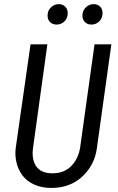

<svg xmlns="http://www.w3.org/2000/svg" viewBox="-20 -904 573 936"><path d="M255.9 -784.2Q236.3 -784.2 224.1 -796.4Q211.9 -808.6 211.9 -828.1Q211.9 -852.1 228.3 -867.9Q244.6 -883.8 266.1 -883.8Q285.6 -883.8 297.9 -871.6Q310.1 -859.4 310.1 -840.8Q310.1 -815.4 294.2 -799.8Q278.3 -784.2 255.9 -784.2ZM425.8 -784.2Q406.2 -784.2 394 -796.4Q381.8 -808.6 381.8 -828.1Q381.8 -852.1 398.2 -867.9Q414.6 -883.8 436 -883.8Q456.1 -883.8 468 -871.8Q480 -859.9 480 -840.8Q480 -815.9 464.1 -800Q448.2 -784.2 425.8 -784.2ZM522.9 -688 452.1 -180.2Q440.9 -99.1 381.3 -43.5Q321.8 12.2 230 12.2Q182.6 12.2 146 -4.6Q109.4 -21.5 88.9 -49.6Q68.4 -77.6 60.1 -112.8Q51.8 -147.9 57.1 -186L128.9 -688H210.9L141.1 -183.1Q133.3 -127.4 156.5 -93.3Q179.7 -59.1 235.8 -59.1Q293.5 -59.1 328.4 -95.7Q363.3 -132.3 371.1 -188L440.9 -688Z"/></svg>

Font: Fira Sans Compressed Book
Style: Italic
Weight: 350
Width: 3
Italic angle: -8°
Designer: Carrois Corporate & Edenspiekermann AG
Foundry: Carrois Corporate GbR & Edenspiekermann AG
Version: Version 4.203;PS 004.203;hotconv 1.0.88;makeotf.lib2.5.64775